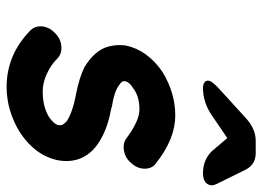

<svg xmlns="http://www.w3.org/2000/svg" viewBox="-124 -654 777 568"><g transform="rotate(90 264.0 -369.5)"><path d="M388 -654 322 -609Q283 -582 240 -582Q228 -582 222 -587.5Q216 -593 219 -602Q221 -609 238 -626L329 -709Q361 -738 396 -738H432Q466 -738 481 -709L522 -626Q530 -611 527 -602Q521 -582 492 -582Q452 -582 426 -609ZM71 -70Q141 -2 235 -1Q308 -1 372 -41Q441 -87 454 -155Q460 -193 447 -222Q431 -259 387 -282Q353 -301 299 -311H298L297 -312Q247 -320 230 -335Q222 -340 220 -345V-353Q223 -365 240 -375Q264 -394 303 -394Q337 -394 388 -356Q404 -344 426.5 -348.5Q449 -353 463 -371Q479 -389 478.5 -411Q478 -433 461 -444Q390 -500 321 -500Q254 -500 192 -462Q127 -417 114 -353Q110 -320 121 -291Q135 -258 177 -232Q208 -216 260 -206H261Q312 -196 338 -179Q345 -172 349 -166Q350 -162 350 -155Q347 -141 325 -126Q294 -108 253 -108Q226 -107 198 -120Q170 -133 154 -150Q139 -165 116 -163Q93 -161 76 -143Q59 -126 57.5 -105Q56 -84 71 -70Z"/></g></svg>

Font: Quicksand
Style: Bold Italic
Weight: 700
Italic angle: -12°
Designer: Andrew Paglinawan
Foundry: Andrew Paglinawan
Version: 1.002